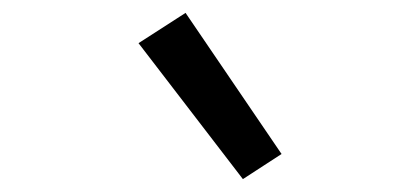

<svg xmlns="http://www.w3.org/2000/svg" viewBox="-20 -821 640 298"><path d="M357 -543 195 -754 268 -801 417 -582Z"/></svg>

Font: Iosevka Extended
Style: Italic
Weight: 400
Width: 7
Italic angle: -9°
Monospace: yes
Designer: Belleve Invis
Foundry: Belleve Invis
Version: Version 32.5.0; ttfautohint (v1.8.4)